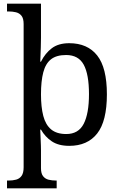

<svg xmlns="http://www.w3.org/2000/svg" viewBox="-20 -780 654 1040"><path d="M18 240V198H26Q49 198 67.5 193Q86 188 97 172.5Q108 157 108 126V-650Q108 -680 96.5 -694.5Q85 -709 66.5 -713.5Q48 -718 26 -718H18V-760H202V-576Q202 -554 201 -523Q200 -492 199 -469Q198 -446 198 -446H202Q225 -492 261 -519Q297 -546 355 -546Q454 -546 506.5 -479.5Q559 -413 559 -269Q559 -124 506.5 -57Q454 10 355 10Q297 10 260.5 -14.5Q224 -39 202 -78H198Q198 -78 198.5 -64Q199 -50 200 -30Q201 -10 201.5 8.5Q202 27 202 35V131Q202 160 213.5 174.5Q225 189 243.5 193.5Q262 198 284 198H287V240ZM339 -54Q405 -54 433.5 -109.5Q462 -165 462 -270Q462 -377 433.5 -429.5Q405 -482 338 -482Q286 -482 256.5 -459Q227 -436 214.5 -388.5Q202 -341 202 -269Q202 -200 214.5 -152Q227 -104 257 -79Q287 -54 339 -54Z"/></svg>

Font: Noto Serif Kannada
Style: Regular
Weight: 400
Designer: Universal Thirst, Indian Type Foundry and the Monotype Design Team
Foundry: Monotype Imaging Inc.
Version: Version 2.003